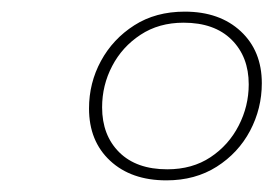

<svg xmlns="http://www.w3.org/2000/svg" viewBox="-20 -740 470 330"><path d="M297.5 -720Q357.5 -720 393.8 -686.2Q430 -652.5 430 -597Q430 -553.5 409.8 -515.2Q389.5 -477 352.5 -453.5Q315.5 -430 266 -430Q205.5 -430 169.2 -463.8Q133 -497.5 133 -553.5Q133 -597.5 153.5 -635.2Q174 -673 210.8 -696.5Q247.5 -720 297.5 -720ZM267.5 -449Q310.5 -449 341.8 -469.8Q373 -490.5 390.2 -524Q407.5 -557.5 407.5 -595Q407.5 -642.5 378 -671.8Q348.5 -701 295.5 -701Q253 -701 221.5 -680.2Q190 -659.5 172.8 -626.5Q155.5 -593.5 155.5 -555.5Q155.5 -507.5 185 -478.2Q214.5 -449 267.5 -449Z"/></svg>

Font: Newsreader 72pt ExtraLight
Style: Italic
Weight: 275
Italic angle: -17°
Designer: Hugues Gentile
Foundry: Production Type
Version: Version 1.003; ttfautohint (v1.8.3)